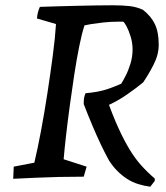

<svg xmlns="http://www.w3.org/2000/svg" viewBox="-20 -669 630 727"><path d="M30 8Q31 -3 31 -14.5Q31 -26 32 -38L110 -53Q122 -103 135 -172Q148 -241 159.5 -316Q171 -391 180 -459.5Q189 -528 192 -578L120 -599Q121 -613 124 -623.5Q127 -634 131 -643Q157 -644 194 -645Q231 -646 271 -647Q311 -648 347 -648.5Q383 -649 406 -649Q443 -649 470 -646Q497 -643 521 -632Q552 -608 566.5 -577.5Q581 -547 581 -500Q581 -462 561.5 -424Q542 -386 522 -357Q498 -337 460 -310.5Q422 -284 377 -265Q353 -265 333 -268Q313 -271 297 -275Q297 -291 298.5 -299Q300 -307 304 -316Q328 -318 349.5 -322Q371 -326 392.5 -333.5Q414 -341 439 -352Q446 -363 456 -382.5Q466 -402 474 -428Q482 -454 482 -482Q482 -507 474.5 -531Q467 -555 458.5 -570.5Q450 -586 446 -587Q443 -587 439 -587Q435 -587 431 -587Q399 -587 372 -584Q345 -581 326.5 -578Q308 -575 300 -573Q290 -543 280 -493.5Q270 -444 261 -385Q252 -326 244 -267Q236 -208 230 -155Q224 -102 221 -66L308 -38Q305 -28 302.5 -19Q300 -10 297 0Q249 0 203.5 1Q158 2 115 4Q72 6 30 8ZM549 38Q526 35 503.5 28Q481 21 461.5 8.5Q442 -4 424.5 -21.5Q407 -39 393 -61Q378 -88 362.5 -120.5Q347 -153 330.5 -192Q314 -231 297 -275L384 -296Q407 -231 428.5 -184Q450 -137 471 -102.5Q492 -68 515.5 -42Q539 -16 566 7V16Z"/></svg>

Font: Labrada Medium
Style: Italic
Weight: 500
Italic angle: -7°
Designer: Mercedes Jáuregui
Foundry: Omnibus-Type Team
Version: Version 1.000